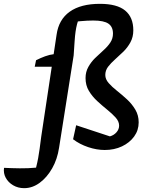

<svg xmlns="http://www.w3.org/2000/svg" viewBox="-145 -774 773 1001"><path d="M-19 207Q-51 207 -76.5 192Q-102 177 -115 153Q-128 129 -124 101Q-86 103 -41.5 103.5Q3 104 43 100Q50 72 54 50Q58 28 61.5 2.5Q65 -23 70 -62L150 -593Q161 -672 218.5 -713Q276 -754 376 -754Q465 -754 507.5 -719Q550 -684 550 -616Q550 -581 535 -553.5Q520 -526 498.5 -505Q477 -484 455 -464.5Q433 -445 418.5 -426Q404 -407 404 -383Q404 -361 421.5 -341Q439 -321 465 -300.5Q491 -280 517 -256Q543 -232 560.5 -202.5Q578 -173 578 -136Q578 -95 554.5 -62.5Q531 -30 491 -11Q451 8 401 8Q359 8 314.5 -7Q270 -22 236 -48L252 -121L428 -63Q449 -69 462.5 -84.5Q476 -100 476 -119Q476 -141 458 -161Q440 -181 414 -202Q388 -223 362 -247Q336 -271 318.5 -300Q301 -329 301 -367Q301 -399 315.5 -425Q330 -451 351 -471.5Q372 -492 394 -511.5Q416 -531 430 -552Q444 -573 444 -599Q444 -634 420.5 -650.5Q397 -667 341 -667Q311 -667 273 -663.5Q235 -660 189 -653L269 -684Q261 -665 256.5 -647.5Q252 -630 249 -609.5Q246 -589 244 -559Q242 -529 239 -485L163 -4Q154 56 127 103.5Q100 151 62 179Q24 207 -19 207ZM36 -426 43 -460Q67 -472 90 -480.5Q113 -489 138 -492H190L176 -426Z"/></svg>

Font: Piazzolla Thin
Style: Bold Italic
Weight: 700
Italic angle: -11.3°
Version: Version 2.005